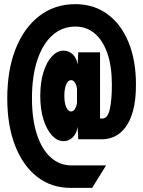

<svg xmlns="http://www.w3.org/2000/svg" viewBox="-20 -730 690 925"><path d="M319 175Q227 175 158.5 121.5Q90 68 52.5 -29Q15 -126 15 -256Q15 -393 55.5 -495Q96 -597 170 -653.5Q244 -710 343 -710Q432 -710 497.5 -662Q563 -614 599 -527Q635 -440 635 -322Q635 -247 621 -196.5Q607 -146 583.5 -115.5Q560 -85 531 -72Q502 -59 472 -59H357L354 -119Q350 -88 331 -69Q312 -50 286 -50Q256 -50 230.5 -77.5Q205 -105 189.5 -154Q174 -203 174 -268Q174 -334 189.5 -383Q205 -432 230.5 -459Q256 -486 286 -486Q312 -486 331 -467.5Q350 -449 354 -418L357 -478H462V-159H473Q499 -159 509 -204Q519 -249 519 -322Q519 -410 497.5 -472.5Q476 -535 436.5 -568.5Q397 -602 343 -602Q280 -602 233 -560.5Q186 -519 160 -441.5Q134 -364 134 -256Q134 -156 157.5 -83.5Q181 -11 224 28Q267 67 325 67H491L424 175ZM322 -193Q335 -193 343 -208.5Q351 -224 351 -240V-296Q351 -313 343 -328.5Q335 -344 322 -344Q308 -344 299 -323.5Q290 -303 290 -268Q290 -234 299 -213.5Q308 -193 322 -193Z"/></svg>

Font: Azeret Mono Thin
Style: Regular
Weight: 100
Designer: Martin Vácha
Foundry: Displaay
Version: Version 1.002